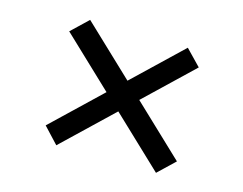

<svg xmlns="http://www.w3.org/2000/svg" viewBox="-74 -626 899 711"><g transform="rotate(15 375.0 -271.0)"><path d="M573 -29 127 -452 191 -513 637 -90ZM190 -32 133 -93 567 -507 625 -447Z"/></g></svg>

Font: Lexend Zetta Light
Style: Regular
Weight: 300
Designer: Bonnie Shaver-Troup, Thomas Jockin
Foundry: Lexend
Version: Version 1.007